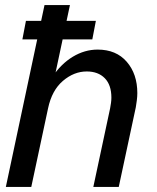

<svg xmlns="http://www.w3.org/2000/svg" viewBox="-20 -735 619 755"><path d="M3 0 155 -715H255L179 -358L136 -309Q151 -380 185.5 -432Q220 -484 266.5 -512Q313 -540 364 -540Q437 -540 478.5 -492Q520 -444 520 -369Q520 -356 518 -340Q516 -324 514 -313L447 0H347L413 -309Q415 -320 416.5 -330.5Q418 -341 418 -351Q418 -401 392 -427.5Q366 -454 321 -454Q271 -454 227.5 -417Q184 -380 169 -309L103 0ZM68 -580 82 -653H357L343 -580Z"/></svg>

Font: Radio Canada Big
Style: Italic
Weight: 400
Italic angle: -12°
Designer: Étienne Aubert Bonn
Foundry: Coppers and Brasses
Version: Version 1.001